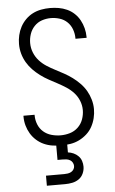

<svg xmlns="http://www.w3.org/2000/svg" viewBox="-63 -785 625 1046"><g transform="rotate(-5 250.0 -261.5)"><path d="M249 8Q224 8 200 4.5Q176 1 153.5 -9Q131 -19 112.5 -35.5Q94 -52 81.5 -73Q69 -94 62.5 -117.5Q56 -141 56 -166Q56 -167 56 -168Q56 -169 56 -171H117Q117 -170 117 -169Q117 -168 117 -167Q117 -142 126.5 -118Q136 -94 155 -77.5Q174 -61 199 -54Q224 -47 249 -47Q275 -47 300 -54.5Q325 -62 344 -80Q363 -98 372 -123Q381 -148 381 -174Q381 -200 371 -225Q361 -250 343 -269.5Q325 -289 302.5 -303.5Q280 -318 256.5 -330.5Q233 -343 210 -355.5Q187 -368 165.5 -384Q144 -400 125.5 -419Q107 -438 93.5 -461Q80 -484 73 -509.5Q66 -535 66 -562Q66 -586 71.5 -610Q77 -634 88.5 -655.5Q100 -677 117.5 -694.5Q135 -712 156.5 -723Q178 -734 202.5 -738.5Q227 -743 251 -743Q275 -743 298.5 -739Q322 -735 344 -725Q366 -715 383.5 -698.5Q401 -682 412.5 -661Q424 -640 430 -616.5Q436 -593 436 -569Q436 -568 436 -566.5Q436 -565 436 -564H375Q375 -565 375 -566Q375 -567 375 -568Q375 -592 366.5 -615.5Q358 -639 340.5 -656Q323 -673 299 -680.5Q275 -688 251 -688Q226 -688 202 -680Q178 -672 160.5 -653.5Q143 -635 135 -611Q127 -587 127 -562Q127 -535 137 -510Q147 -485 164.5 -465.5Q182 -446 204.5 -431.5Q227 -417 250.5 -405Q274 -393 297.5 -380Q321 -367 342 -351.5Q363 -336 382 -316.5Q401 -297 414 -274.5Q427 -252 434.5 -226Q442 -200 442 -174Q442 -149 436 -124.5Q430 -100 418 -78Q406 -56 387 -39Q368 -22 345.5 -11Q323 0 298.5 4Q274 8 249 8ZM150 220V165H250Q260 165 269.5 163.5Q279 162 287.5 157.5Q296 153 301.5 144.5Q307 136 307 126Q307 116 302 107Q297 98 288.5 93Q280 88 270 86.5Q260 85 250 85H220V0H280V49Q296 51 310.5 57.5Q325 64 336.5 75.5Q348 87 353 102.5Q358 118 358 133Q358 153 349.5 171.5Q341 190 325 201Q309 212 289.5 216Q270 220 250 220Z"/></g></svg>

Font: Iosevka SS04 Light
Style: Regular
Weight: 300
Monospace: yes
Designer: Belleve Invis
Foundry: Belleve Invis
Version: Version 19.0.0; ttfautohint (v1.8.4)